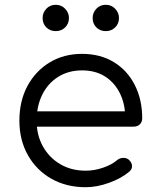

<svg xmlns="http://www.w3.org/2000/svg" viewBox="-20 -777 654 802"><path d="M338 5Q257 5 194.5 -30.5Q132 -66 96.5 -129Q61 -192 61 -273Q61 -355 94.5 -417.5Q128 -480 187 -516Q246 -552 323 -552Q399 -552 455.5 -517.5Q512 -483 543 -422Q574 -361 574 -283Q574 -267 564 -257.5Q554 -248 538 -248H113V-312H546L503 -281Q504 -339 482 -385Q460 -431 419.5 -457Q379 -483 323 -483Q266 -483 223 -456Q180 -429 156.5 -381.5Q133 -334 133 -273Q133 -212 159.5 -165Q186 -118 232 -91Q278 -64 338 -64Q374 -64 410.5 -76.5Q447 -89 469 -108Q480 -117 494 -117.5Q508 -118 518 -110Q531 -98 531.5 -84Q532 -70 520 -60Q487 -32 436 -13.5Q385 5 338 5ZM213 -647Q189 -647 173.5 -662.5Q158 -678 158 -702Q158 -724 173.5 -740.5Q189 -757 213 -757Q236 -757 252 -740.5Q268 -724 268 -702Q268 -678 252 -662.5Q236 -647 213 -647ZM422 -647Q398 -647 382.5 -662.5Q367 -678 367 -702Q367 -724 382.5 -740.5Q398 -757 422 -757Q445 -757 461 -740.5Q477 -724 477 -702Q477 -678 461 -662.5Q445 -647 422 -647Z"/></svg>

Font: Comfortaa
Style: Regular
Weight: 400
Designer: Johan Aakerlund
Foundry: Johan Aakerlund
Version: Version 3.104; ttfautohint (v1.8.1.43-b0c9)